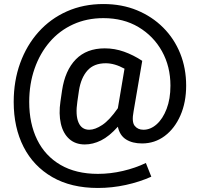

<svg xmlns="http://www.w3.org/2000/svg" viewBox="-20 -710 990 953"><path d="M731 167Q673 193 604.5 208Q536 223 466 223Q333 223 239.5 169Q146 115 97 19Q48 -77 48 -204Q48 -308 80 -396.5Q112 -485 171 -551Q230 -617 312 -653.5Q394 -690 493 -690Q585 -690 660 -659Q735 -628 790 -573Q845 -518 874.5 -444.5Q904 -371 904 -285Q904 -202 875.5 -137Q847 -72 797.5 -35Q748 2 685 2Q637 2 605.5 -18Q574 -38 565 -81Q522 -33 481.5 -13Q441 7 401 7Q354 7 323.5 -20.5Q293 -48 282 -96.5Q271 -145 280 -206L288 -261Q303 -361 356.5 -415.5Q410 -470 500 -470Q549 -470 595.5 -453.5Q642 -437 686 -408L643 -157Q633 -105 648.5 -85.5Q664 -66 692 -66Q727 -66 757.5 -93Q788 -120 807 -169.5Q826 -219 826 -285Q826 -380 784 -455.5Q742 -531 667.5 -575.5Q593 -620 493 -620Q411 -620 343 -589Q275 -558 226.5 -501.5Q178 -445 151.5 -369Q125 -293 125 -204Q125 -97 164.5 -16.5Q204 64 280.5 108.5Q357 153 466 153Q528 153 590 138.5Q652 124 704 99ZM364 -206Q354 -139 369.5 -102.5Q385 -66 423 -66Q452 -66 488 -90Q524 -114 565 -173L598 -369Q549 -396 505 -396Q446 -396 414 -360Q382 -324 372 -261Z"/></svg>

Font: Inria Sans
Style: Regular
Weight: 400
Designer: Black Foundry Team
Foundry: Black Foundry
Version: Version 1.2; ttfautohint (v1.8.3)